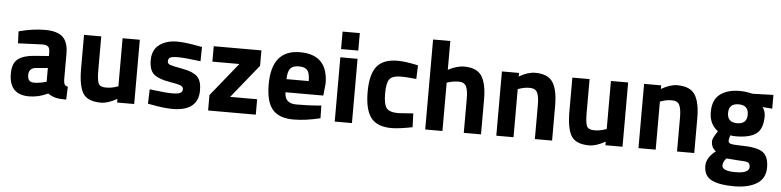

<svg xmlns="http://www.w3.org/2000/svg" viewBox="-51 -979 6052 1488"><g transform="rotate(5 2975.0 -235.0)"><path d="M445 -344V-136Q447 -112 453 -102.5Q459 -93 478 -89L474 12Q423 12 392.5 5Q362 -2 331 -23Q259 12 184 12Q29 12 29 -152Q29 -232 72 -265.5Q115 -299 204 -305L311 -313V-344Q311 -375 297 -386.5Q283 -398 252 -398L64 -390L60 -483Q167 -512 263.5 -512Q360 -512 402.5 -472Q445 -432 445 -344ZM220 -212Q164 -207 164 -152Q164 -97 213 -97Q251 -97 296 -109L311 -113V-220Z M868 -500H1002V0H869V-28Q797 12 744 12Q640 12 604 -45.5Q568 -103 568 -238V-500H702V-236Q702 -162 714 -135Q726 -108 771 -108Q816 -108 855 -122L868 -126Z M1485 -375Q1361 -391 1311.5 -391Q1262 -391 1247.5 -382Q1233 -373 1233 -353.5Q1233 -334 1252.5 -326.5Q1272 -319 1352.5 -304.5Q1433 -290 1467 -257Q1501 -224 1501 -150Q1501 12 1300 12Q1234 12 1140 -6L1108 -12L1112 -124Q1236 -108 1284.5 -108Q1333 -108 1350.5 -117.5Q1368 -127 1368 -146Q1368 -165 1349.5 -174Q1331 -183 1253.5 -196Q1176 -209 1138 -240Q1100 -271 1100 -350.5Q1100 -430 1154 -470.5Q1208 -511 1293 -511Q1352 -511 1454 -492L1487 -486Z M1577 -380V-500H1948V-380L1738 -120H1948V0H1577V-120L1787 -380Z M2254 -106Q2347 -106 2420 -112L2448 -115L2450 -16Q2335 12 2242 12Q2129 12 2078 -48Q2027 -108 2027 -243Q2027 -512 2248 -512Q2466 -512 2466 -286L2456 -193H2162Q2163 -147 2186.5 -126.5Q2210 -106 2254 -106ZM2334 -295Q2334 -355 2315 -378.5Q2296 -402 2248.5 -402Q2201 -402 2181.5 -377.5Q2162 -353 2161 -295Z M2562 0V-500H2696V0ZM2562 -564V-700H2696V-564Z M3007 -512Q3059 -512 3140 -496L3167 -490L3163 -384Q3084 -392 3046 -392Q2977 -392 2954.5 -362.5Q2932 -333 2932 -251Q2932 -169 2954.5 -138.5Q2977 -108 3047 -108L3163 -116L3167 -9Q3060 12 3004 12Q2893 12 2844.5 -50.5Q2796 -113 2796 -251Q2796 -389 2846 -450.5Q2896 -512 3007 -512Z M3400 0H3266V-700H3400V-476Q3469 -512 3524 -512Q3624 -512 3662 -453Q3700 -394 3700 -271V0H3566V-268Q3566 -331 3551 -361.5Q3536 -392 3494 -392Q3452 -392 3413 -380L3400 -376Z M3953 0H3819V-500H3952V-472Q4020 -512 4077 -512Q4177 -512 4215 -453Q4253 -394 4253 -271V0H4119V-267Q4119 -331 4104 -361.5Q4089 -392 4046 -392Q4003 -392 3965 -378L3953 -374Z M4667 -500H4801V0H4668V-28Q4596 12 4543 12Q4439 12 4403 -45.5Q4367 -103 4367 -238V-500H4501V-236Q4501 -162 4513 -135Q4525 -108 4570 -108Q4615 -108 4654 -122L4667 -126Z M5059 0H4925V-500H5058V-472Q5126 -512 5183 -512Q5283 -512 5321 -453Q5359 -394 5359 -271V0H5225V-267Q5225 -331 5210 -361.5Q5195 -392 5152 -392Q5109 -392 5071 -378L5059 -374Z M5453 91Q5453 28 5525 -28Q5488 -53 5488 -104Q5488 -124 5518 -170L5527 -184Q5459 -233 5459 -328.5Q5459 -424 5516.5 -467Q5574 -510 5669 -510Q5712 -510 5754 -500L5770 -497L5931 -502V-395L5856 -401Q5878 -367 5878 -333Q5878 -233 5827 -195Q5776 -157 5667 -157Q5644 -157 5626 -161Q5616 -135 5616 -118.5Q5616 -102 5633 -96Q5650 -90 5713 -89Q5839 -88 5885 -55.5Q5931 -23 5931 62.5Q5931 148 5865 189Q5799 230 5686.5 230Q5574 230 5513.5 200Q5453 170 5453 91ZM5585 77Q5585 120 5690.5 120Q5796 120 5796 70Q5796 43 5778 35.5Q5760 28 5702 27L5612 20Q5585 47 5585 77ZM5593 -332.5Q5593 -259 5669.5 -259Q5746 -259 5746 -332.5Q5746 -406 5669.5 -406Q5593 -406 5593 -332.5Z"/></g></svg>

Font: Titillium-CLs Web
Style: CLs-Bold
Weight: 700
Version: Version 1.002;PS 57.000;hotconv 1.0.70;makeotf.lib2.5.55311